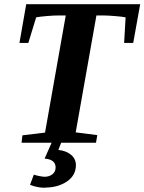

<svg xmlns="http://www.w3.org/2000/svg" viewBox="-20 -675 683 908"><path d="M82 0 86 -35 193 -48 291 -602H261Q234 -602 200 -599Q166 -596 151 -593L114 -472H72L104 -655H643L610 -472H567L574 -593Q561 -596 524 -599Q488 -602 465 -602H436L338 -49L440 -36L434 0ZM194 212V213Q156 213 122 199L140 151Q165 159 190 161Q213 161 228 149Q243 137 243 117Q243 79 191 75L233 -20H277L256 34Q294 38 317 58Q339 77 339 106Q339 154 297 183Q254 212 194 212Z"/></svg>

Font: Libra Serif Modern
Style: Bold Italic
Weight: 700
Italic angle: -12°
Designer: Stefan Peev, Context Ltd
Foundry: Stefan Peev, Context Ltd
Version: Version 1.000